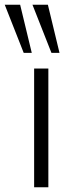

<svg xmlns="http://www.w3.org/2000/svg" viewBox="-61 -790 309 810"><path d="M83 -501H143V0H83ZM-41 -770H24L73 -567H39ZM76 -770H141L190 -567H156Z"/></svg>

Font: Muli Light
Style: Regular
Weight: 300
Designer: Vernon Adams
Foundry: Vernon Adams
Version: Version 2.100